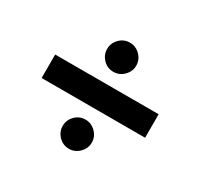

<svg xmlns="http://www.w3.org/2000/svg" viewBox="-111 -723 797 765"><g transform="rotate(30 288.0 -340.0)"><path d="M285 -584Q312 -584 332 -564Q352 -544 352 -517Q352 -490 332 -470Q312 -450 285 -450Q257 -450 237.5 -470Q218 -490 218 -517Q218 -544 237.5 -564Q257 -584 285 -584ZM50 -286V-394H526V-286ZM285 -230Q312 -230 332 -210Q352 -190 352 -163Q352 -136 332 -116Q312 -96 285 -96Q257 -96 237.5 -116Q218 -136 218 -163Q218 -190 237.5 -210Q257 -230 285 -230Z"/></g></svg>

Font: Hind Semibold
Style: Regular
Weight: 600
Designer: Manushi Parikh, Satya Rajpurohit
Foundry: Indian Type Foundry
Version: Version 1.201;PS 1.0;hotconv 1.0.78;makeotf.lib2.5.61930; tt